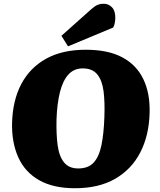

<svg xmlns="http://www.w3.org/2000/svg" viewBox="-20 -983 848 1019"><path d="M44 -329Q47 -450 93 -537Q139 -624 225 -671.5Q311 -719 435 -719Q554 -719 629.5 -678.5Q705 -638 741 -562.5Q777 -487 774 -384Q771 -264 724.5 -174Q678 -84 591 -34Q504 16 378 16Q263 16 188 -26.5Q113 -69 77.5 -147Q42 -225 44 -329ZM280 -351Q278 -270 286 -211.5Q294 -153 320 -121Q346 -89 395 -89Q449 -89 477.5 -120.5Q506 -152 518.5 -213Q531 -274 534 -362Q537 -442 529.5 -499.5Q522 -557 496 -588.5Q470 -620 419 -620Q373 -620 343.5 -588Q314 -556 298.5 -495.5Q283 -435 280 -351ZM463 -933Q482 -950 496.5 -956.5Q511 -963 532 -963Q555 -963 573.5 -945Q592 -927 592 -889Q592 -879 589.5 -863.5Q587 -848 581 -837L341 -737L306 -793Z"/></svg>

Font: Literata 18pt Black
Style: Italic
Weight: 900
Italic angle: -2°
Designer: Latin by Veronika Burian and Jose Scaglione. Greek by Irene Vlachou. Cyrillic by Vera Evstafieva
Foundry: TypeTogether
Version: Version 3.103;gftools[0.9.29]